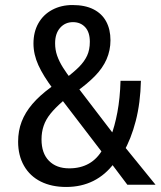

<svg xmlns="http://www.w3.org/2000/svg" viewBox="-20 -734 639 763"><path d="M243 9Q185 9 142 -12.5Q99 -34 75.5 -75Q52 -116 52 -171Q52 -214 66 -250.5Q80 -287 108.5 -320.5Q137 -354 182 -387L196 -398L192 -379Q152 -432 132.5 -475Q113 -518 113 -561Q113 -607 132.5 -641.5Q152 -676 187.5 -695Q223 -714 268 -714Q318 -714 351.5 -697Q385 -680 402 -648.5Q419 -617 419 -574Q419 -534 403.5 -498.5Q388 -463 357 -431.5Q326 -400 281 -368L286 -391L436 -195L420 -191Q436 -232 446.5 -288Q457 -344 459 -413H540Q538 -325 519.5 -253.5Q501 -182 471 -130L468 -160L598 0H486L422 -85L434 -86Q399 -39 351 -15Q303 9 243 9ZM255 -65Q300 -65 333.5 -84Q367 -103 389 -142L391 -122L221 -344L246 -346L230 -332Q199 -305 180.5 -282Q162 -259 153.5 -234Q145 -209 145 -180Q145 -125 174.5 -95Q204 -65 255 -65ZM270 -646Q239 -646 219 -623.5Q199 -601 199 -562Q199 -536 207 -513Q215 -490 230 -466Q245 -442 266 -415L237 -420Q272 -446 293.5 -467.5Q315 -489 326 -512.5Q337 -536 337 -568Q337 -606 318.5 -626Q300 -646 270 -646Z"/></svg>

Font: Nunito Sans 10pt Condensed SemiBold
Style: Regular
Weight: 600
Width: 3
Designer: Vernon Adams
Foundry: Vernon Adams
Version: Version 3.101;gftools[0.9.27]